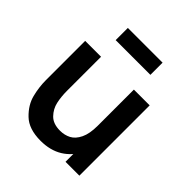

<svg xmlns="http://www.w3.org/2000/svg" viewBox="-208 -891 1043 1043"><g transform="rotate(45 313.0 -369.5)"><path d="M60 -238.5V-540H182V-279.8Q182 -233 190.5 -194.7Q198.9 -156.3 227 -127.2Q255 -98.2 308.2 -98.2Q342.8 -98.2 370.7 -112.8Q398.5 -127.3 416.4 -164Q434.3 -200.7 434.3 -262.5L505.8 -231.8Q505.8 -162.1 478.8 -106Q451.8 -49.8 399.2 -17.2Q346.5 15.3 272.3 15.3Q181.8 15.3 134.7 -30.3Q87.5 -75.8 73.8 -130.5Q60 -185.2 60 -238.5ZM449 -167.5H434.3V-540H555.5V0H449ZM174.3 -753.7H441V-660H174.3Z"/></g></svg>

Font: Tap Sans
Style: Regular
Weight: 400
Designer: Tap Payments
Foundry: Tap Payments
Version: Version 1.001;Glyphs 3.1.2 (3151)